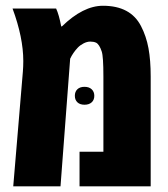

<svg xmlns="http://www.w3.org/2000/svg" viewBox="-20 -660 596 680"><path d="M344.7 -639.6Q442.4 -639.6 479.5 -567.4Q498 -531.7 505.9 -489Q513.7 -446.3 513.7 -389.2V0H261.7V-122.6H346.2V-389.2Q346.2 -460 340.3 -477.5Q332 -502.9 320.3 -508.8Q312 -512.7 300 -512.7Q288.1 -512.7 275.9 -506.3Q263.7 -500 255.4 -491.2Q238.3 -473.1 228.5 -452.1L194.3 0H26.9L61 -406.2Q62.5 -425.3 62.5 -443.8Q62.5 -526.9 24.4 -629.9H178.7Q189 -607.9 196.8 -566.4H199.2Q274.4 -639.6 344.7 -639.6ZM254.2 -344Q263.2 -352.5 279.3 -352.5Q295.4 -352.5 304.7 -343.8Q314 -335 314 -320.6Q314 -306.2 304.7 -297.6Q295.4 -289.1 279.3 -289.1Q263.2 -289.1 254.2 -297.6Q245.1 -306.2 245.1 -320.8Q245.1 -335.4 254.2 -344Z"/></svg>

Font: Open Sans Hebrew Condensed Extra Bold
Style: Regular
Weight: 800
Width: 3
Foundry: Ascender Corporation, Yanek Iontef
Version: Version 2.001;PS 002.001;hotconv 1.0.70;makeotf.lib2.5.58329